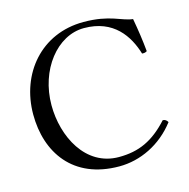

<svg xmlns="http://www.w3.org/2000/svg" viewBox="-100 -755 850 862"><g transform="rotate(-15 325.0 -324.0)"><path d="M351 10C448 10 547 -36 615 -125C610 -134 603 -140 592 -140C521 -62 453 -31 360 -31C205 -31 127 -188 127 -334C127 -497.9 231.9 -631 357 -631C495 -631 554 -539 580 -453C589.2 -452.2 595.8 -453.2 603 -458C598 -510 591 -558 581 -613C530 -618 485 -658 362 -658C164 -658 37 -503.4 37 -315C37 -138.2 136 10 351 10Z"/></g></svg>

Font: Libertinus Serif Display
Style: Regular
Weight: 400
Designer: Philipp H. Poll
Foundry: Khaled Hosny
Version: Version 6.1